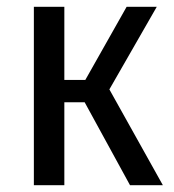

<svg xmlns="http://www.w3.org/2000/svg" viewBox="-20 -547 515 567"><path d="M303 -283 461 0H364L230 -245H170V0H80V-527H170V-311H232L354 -527H443Z"/></svg>

Font: Fira Sans Condensed
Style: Regular
Weight: 400
Width: 3
Designer: bBox Type GmbH & Carrois Corporate GbR & Edenspiekermann AG
Foundry: bBox Type GmbH & Carrois Corporate GbR & Edenspiekermann AG
Version: Version 4.301